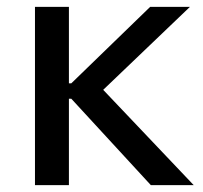

<svg xmlns="http://www.w3.org/2000/svg" viewBox="-20 -540 591 560"><path d="M82 0H181V-252H188L420 0H545L281 -278L534 -520H418L188 -297H181V-520H82Z"/></svg>

Font: Fixel Display Medium
Style: Regular
Weight: 500
Designer: AlfaBravo + MacPaw
Foundry: Kyrylo Tkachov, Marchela Mozhyna, Serhii Makarenko, Maria Weinstein, Zakhar Kryvoshyya
Version: Version 1.211